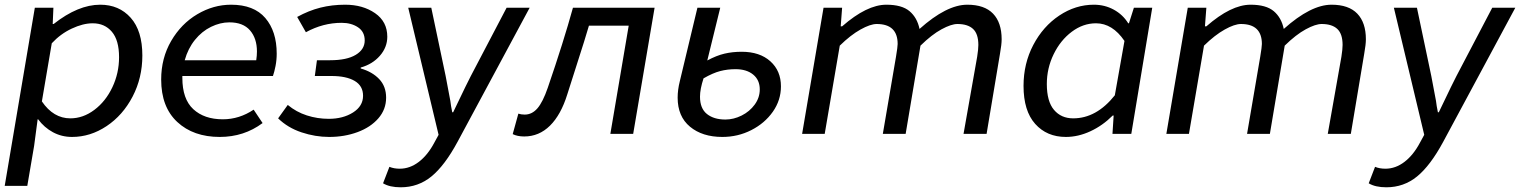

<svg xmlns="http://www.w3.org/2000/svg" viewBox="-34 -569 6460 816"><path d="M114 -536H193L190 -467H194Q298 -549 392 -549Q472 -549 521.5 -493.5Q571 -438 571 -333Q571 -238 529.5 -158.5Q488 -79 419 -33Q350 13 272 13Q228 13 191 -7Q154 -27 128 -62H126L111 51L82 221H-14ZM472 -326Q472 -398 441.5 -434Q411 -470 360 -470Q319 -470 271 -447.5Q223 -425 186 -385L144 -138Q193 -66 265 -66Q319 -66 367 -102Q415 -138 443.5 -198Q472 -258 472 -326Z M651 -231Q651 -322 693.5 -395Q736 -468 804.5 -508.5Q873 -549 948 -549Q1045 -549 1093.5 -492.5Q1142 -436 1142 -341Q1142 -314 1137 -288.5Q1132 -263 1126 -246H741V-238Q741 -148 787.5 -105Q834 -62 913 -62Q983 -62 1044 -103L1082 -46Q1003 13 900 13Q788 13 719.5 -50.5Q651 -114 651 -231ZM1055 -313Q1058 -333 1058 -350Q1058 -406 1028.5 -440Q999 -474 941 -474Q902 -474 863 -455Q824 -436 794.5 -399.5Q765 -363 751 -313Z M1148 -66 1189 -123Q1225 -93 1270 -78.5Q1315 -64 1363 -64Q1424 -64 1466.5 -91Q1509 -118 1509 -162Q1509 -204 1473.5 -225Q1438 -246 1375 -246H1304L1313 -313H1369Q1440 -313 1478 -336Q1516 -359 1516 -397Q1516 -434 1487.5 -453Q1459 -472 1418 -472Q1339 -472 1266 -432L1229 -497Q1278 -524 1327.5 -536.5Q1377 -549 1433 -549Q1508 -549 1560 -513Q1612 -477 1612 -413Q1612 -368 1580.5 -332Q1549 -296 1499 -282V-278Q1548 -264 1577.5 -233Q1607 -202 1607 -154Q1607 -104 1574 -66Q1541 -28 1485.5 -7.5Q1430 13 1365 13Q1306 13 1247.5 -6.5Q1189 -26 1148 -66Z M1594 210 1621 140Q1640 148 1665 148Q1708 148 1746 119Q1784 90 1812 37L1830 4L1701 -536H1799L1860 -246L1880 -140Q1882 -121 1888 -92H1892L1918 -146Q1945 -203 1967 -246L2119 -536H2217L1911 33Q1856 135 1799.5 181Q1743 227 1669 227Q1622 227 1594 210Z M2145 1 2169 -86Q2181 -82 2196 -82Q2227 -82 2250 -108.5Q2273 -135 2294 -196Q2361 -391 2401 -536H2748L2657 0H2560L2638 -460H2469Q2455 -411 2414 -284L2377 -168Q2350 -81 2303.5 -35Q2257 11 2194 11Q2165 11 2145 1Z M2846 -154Q2846 -187 2855 -223L2930 -536H3027L2972 -312Q3011 -333 3045 -341Q3079 -349 3118 -349Q3195 -349 3240 -308.5Q3285 -268 3285 -202Q3285 -143 3250.5 -94Q3216 -45 3159 -16Q3102 13 3036 13Q2951 13 2898.5 -30.5Q2846 -74 2846 -154ZM3195 -189Q3195 -229 3167 -252Q3139 -275 3092 -275Q3058 -275 3027 -267Q2996 -259 2956 -236Q2941 -190 2941 -158Q2941 -108 2970.5 -84.5Q3000 -61 3049 -61Q3084 -61 3118 -78Q3152 -95 3173.5 -124.5Q3195 -154 3195 -189Z M3466 -536H3545L3539 -457H3545Q3650 -549 3733 -549Q3799 -549 3831.5 -521.5Q3864 -494 3874 -446Q3989 -549 4077 -549Q4150 -549 4186.5 -511Q4223 -473 4223 -402Q4223 -380 4216 -341L4159 0H4061L4119 -328Q4124 -360 4124 -378Q4124 -425 4101.5 -446Q4079 -467 4035 -467Q4009 -467 3967.5 -444.5Q3926 -422 3878 -375L3815 0H3718L3774 -328Q3781 -370 3781 -382Q3781 -467 3692 -467Q3665 -467 3623 -443.5Q3581 -420 3535 -375L3471 0H3375Z M4316 -204Q4316 -299 4357.5 -378Q4399 -457 4468 -503Q4537 -549 4615 -549Q4661 -549 4699.5 -528Q4738 -507 4761 -470H4764L4785 -536H4863L4774 0H4694L4699 -78H4695Q4652 -35 4600 -11Q4548 13 4496 13Q4415 13 4365.5 -42.5Q4316 -98 4316 -204ZM4704 -164 4745 -395Q4694 -470 4624 -470Q4569 -470 4521 -434Q4473 -398 4444 -338.5Q4415 -279 4415 -212Q4415 -138 4445.5 -102Q4476 -66 4527 -66Q4626 -66 4704 -164Z M5014 -536H5093L5087 -457H5093Q5198 -549 5281 -549Q5347 -549 5379.5 -521.5Q5412 -494 5422 -446Q5537 -549 5625 -549Q5698 -549 5734.5 -511Q5771 -473 5771 -402Q5771 -380 5764 -341L5707 0H5609L5667 -328Q5672 -360 5672 -378Q5672 -425 5649.5 -446Q5627 -467 5583 -467Q5557 -467 5515.5 -444.5Q5474 -422 5426 -375L5363 0H5266L5322 -328Q5329 -370 5329 -382Q5329 -467 5240 -467Q5213 -467 5171 -443.5Q5129 -420 5083 -375L5019 0H4923Z M5783 210 5810 140Q5829 148 5854 148Q5897 148 5935 119Q5973 90 6001 37L6019 4L5890 -536H5988L6049 -246L6069 -140Q6071 -121 6077 -92H6081L6107 -146Q6134 -203 6156 -246L6308 -536H6406L6100 33Q6045 135 5988.5 181Q5932 227 5858 227Q5811 227 5783 210Z"/></svg>

Font: Nebula Sans Medium
Style: Regular
Weight: 500
Italic angle: -9°
Designer: Paul D. Hunt for Adobe (as Source Sans)
Foundry: Nebula Entertainment & Broadcasting LLC
Version: Version 1.010